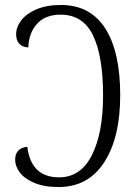

<svg xmlns="http://www.w3.org/2000/svg" viewBox="-20 -743 556 773"><path d="M41 -99Q41 -124 54 -137Q67 -150 90 -152Q105 -29 218 -29Q305 -29 350 -118.5Q395 -208 395 -358Q395 -517 354.5 -600.5Q314 -684 224 -684Q163 -684 129.5 -647.5Q96 -611 94 -552Q71 -553 58 -566.5Q45 -580 45 -605Q45 -634 65.5 -661Q86 -688 127 -705.5Q168 -723 225 -723Q343 -723 403.5 -629Q464 -535 464 -360Q464 -189 399.5 -89.5Q335 10 216 10Q157 10 117.5 -7Q78 -24 59.5 -49Q41 -74 41 -99Z"/></svg>

Font: Noto Serif NarrowLight
Style: Regular
Weight: 300
Width: 4
Designer: Monotype Design Team
Foundry: Monotype Imaging Inc.
Version: Version 1.001